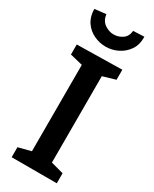

<svg xmlns="http://www.w3.org/2000/svg" viewBox="-233 -973 824 1028"><g transform="rotate(30 179.5 -458.5)"><path d="M319 -640 241 -617V-83L319 -62V0H40V-62L118 -82V-616L40 -635V-697L319 -702ZM179 -764Q141 -764 106 -780.5Q71 -797 49 -829Q27 -861 26 -909L96 -917Q101 -879 127.5 -860.5Q154 -842 183 -842Q213 -842 237.5 -859Q262 -876 265 -911L333 -914Q334 -865 311.5 -832Q289 -799 253.5 -781.5Q218 -764 179 -764Z"/></g></svg>

Font: Bitter SemiBold
Style: Regular
Weight: 600
Designer: Sol Matas, and Bitter project Authors
Foundry: Sol Matas
Version: Version 2.001